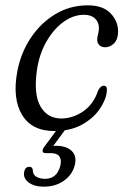

<svg xmlns="http://www.w3.org/2000/svg" viewBox="-20 -483 470 721"><path d="M295.5 -427.5Q255.5 -427.5 218.2 -400.5Q181 -373.5 154 -326.2Q127 -279 118.5 -218.5Q106 -128 132.2 -83Q158.5 -38 210.5 -38Q254.5 -38.5 293 -65.2Q331.5 -92 348 -142Q357.5 -161 369 -161Q384.5 -161 381 -139Q378.5 -109.5 355.2 -74.8Q332 -40 288.8 -15.5Q245.5 9 183.5 9Q99 9 62.5 -52.2Q26 -113.5 45 -215Q58 -284 95.2 -340.2Q132.5 -396.5 187.8 -429.8Q243 -463 309.5 -463Q366.5 -463 395.2 -433Q424 -403 423.5 -363Q423 -335.5 408.5 -320.5Q394 -305.5 375 -305.5Q361 -305.5 353 -313.5Q345 -321.5 345 -334Q345 -343.5 348.2 -354.8Q351.5 -366 351.5 -377.5Q351.5 -399.5 336.8 -413.5Q322 -427.5 295.5 -427.5ZM202 -7H233L180 65Q184.5 64.5 189 64.5Q230.5 64.5 250 84.5Q269.5 104.5 260.5 138.5Q251 174 219.5 196Q188 218 144.5 218Q108 218 86.8 201.5Q65.5 185 71 160.5Q75.5 143.5 89.5 143.5Q101.5 143 103 154.5Q103 173 116.8 180.8Q130.5 188.5 149 188.5Q194 188.5 206.5 139.5Q212 118 203.2 105Q194.5 92 171 92H152Q141 92 140 85Q139 78 146 68.5Z"/></svg>

Font: Fraunces 9pt S050 Light
Style: Italic
Weight: 300
Italic angle: -16°
Version: Version 1.000; ttfautohint (v1.8.3)